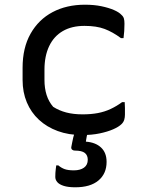

<svg xmlns="http://www.w3.org/2000/svg" viewBox="-20 -563 640 816"><path d="M341 -543Q380 -543 411 -536.5Q442 -530 464 -520.5Q486 -511 496 -500Q504 -493 506.5 -484.5Q509 -476 509 -462Q509 -446 508 -431Q507 -416 505 -401H494Q459 -427 424.5 -440Q390 -453 339 -453Q285 -453 247 -431Q209 -409 189 -367Q169 -325 169 -267V-223Q169 -188 178 -159.5Q187 -131 206 -109Q231 -93 261.5 -85Q292 -77 331 -77Q367 -77 396 -82.5Q425 -88 450.5 -100Q476 -112 499 -129H510Q511 -117 511 -104Q511 -91 511 -76Q511 -64 508 -54Q505 -44 497 -36Q485 -24 461 -13.5Q437 -3 403.5 4Q370 11 328 11Q272 11 225.5 -6Q179 -23 145.5 -54Q112 -85 94 -128Q76 -171 76 -223V-275Q76 -360 110 -420Q144 -480 203.5 -511.5Q263 -543 341 -543ZM359 -32Q357 -25 355.5 -16Q354 -7 352 1.5Q350 10 348.5 17.5Q347 25 346 32L345 39Q386 42 409.5 64Q433 86 433 125Q433 175 398.5 204Q364 233 300 233Q270 233 251 227Q232 221 223.5 211Q215 201 215 189Q215 180 215.5 171.5Q216 163 217 155.5Q218 148 219 140H228Q241 151 255.5 156Q270 161 294 161Q321 161 337 149.5Q353 138 353 116Q353 97 340.5 87Q328 77 298 77Q291 77 286.5 73Q282 69 283 62Q285 52 287 41.5Q289 31 291.5 20.5Q294 10 297.5 0Q301 -10 304 -18Q306 -24 311.5 -27Q317 -30 328 -31Q339 -32 359 -32Z"/></svg>

Font: Rec Mono Semicasual
Style: Regular
Weight: 400
Version: Version 1.085; ttfautohint (v1.8.4.7-5d5b)